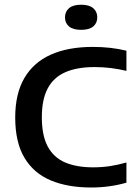

<svg xmlns="http://www.w3.org/2000/svg" viewBox="-20 -806 595 833"><path d="M375.5 7.5Q273 7.5 199.2 -23.8Q125.5 -55 85.8 -122Q46 -189 46 -296.5Q46 -399 85.5 -467Q125 -535 200.2 -568.8Q275.5 -602.5 382.5 -602.5Q421.5 -602.5 457.8 -598.5Q494 -594.5 528.5 -586V-498.5Q495.5 -506.5 461 -510.8Q426.5 -515 390 -515Q314 -515 263 -492.5Q212 -470 186.8 -422Q161.5 -374 161.5 -297.5Q161.5 -218 187.2 -170.2Q213 -122.5 262.5 -101.2Q312 -80 384 -80Q421.5 -80 456.5 -85.2Q491.5 -90.5 528.5 -101V-13.5Q494.5 -3.5 455.5 2Q416.5 7.5 375.5 7.5ZM332 -676.5Q297 -676.5 279.5 -691.2Q262 -706 262 -730.5Q262 -755.5 279.5 -770.5Q297 -785.5 332 -785.5Q367 -785.5 384.5 -770.5Q402 -755.5 402 -730.5Q402 -706 384.5 -691.2Q367 -676.5 332 -676.5Z"/></svg>

Font: Encode Sans SC SemiExpanded Medium
Style: Regular
Weight: 500
Width: 6
Designer: Multiple Designers
Foundry: Impallari Type
Version: Version 3.002